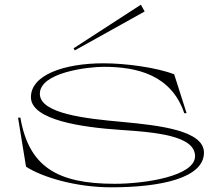

<svg xmlns="http://www.w3.org/2000/svg" viewBox="-20 -785 932 819"><path d="M454 14C665 14 850 -25 850 -134C850 -228 663 -250 501 -265C346 -279 150 -300 150 -385C150 -476 355 -500 422 -500C566 -500 711 -465 766 -302H776L723 -468C649 -497 516 -515 422 -515C253 -515 110 -465 112 -369C114 -273 329 -242 493 -231C642 -221 812 -207 812 -119C812 -33 597 -1 469 -1C224 -1 103 -74 67 -283H57L91 -74C162 -28 306 14 454 14ZM597 -736 581 -765 294 -579 299 -570Z"/></svg>

Font: Sprat Extended Thin
Style: Regular
Weight: 100
Width: 9
Designer: Ethan Nakache
Foundry: Collletttivo
Version: Version 2.000;Glyphs 3.2 (3217)